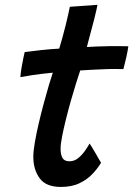

<svg xmlns="http://www.w3.org/2000/svg" viewBox="-20 -736 540 778"><path d="M389.5 -76.5Q376.5 -54.5 355.2 -31.8Q334 -9 302.5 6.2Q271 21.5 226.5 21.5Q166.5 21.5 140.8 -13.5Q115 -48.5 115 -101Q115 -123 121 -158.2Q127 -193.5 136.5 -234.2Q146 -275 156.8 -315.2Q167.5 -355.5 177.5 -389Q187.5 -422.5 194 -441.5Q147 -437 110.5 -431.5Q74 -426 62.5 -423.5Q64 -443 67.8 -464.8Q71.5 -486.5 75.2 -503.2Q79 -520 80 -525Q109.5 -529 146.5 -533Q183.5 -537 220 -539Q227 -562 233.8 -586.8Q240.5 -611.5 246.5 -635.5Q251.5 -656 256 -675.8Q260.5 -695.5 263 -708.5L375 -716.5Q374.5 -712.5 371 -697Q367.5 -681.5 362 -659.2Q356.5 -637 349.5 -612Q345.5 -597 341 -580Q336.5 -563 332 -545.5Q348 -546.5 370.2 -547.5Q392.5 -548.5 406 -548.5Q429 -549.5 449 -549.2Q469 -549 482.8 -548.8Q496.5 -548.5 500 -548.5Q498 -531.5 491.8 -503.8Q485.5 -476 480 -456Q475 -456.5 446.2 -456.5Q417.5 -456.5 389.5 -455Q370 -454.5 346.8 -453Q323.5 -451.5 305 -450.5Q298 -429.5 287.8 -397Q277.5 -364.5 266.8 -326.5Q256 -288.5 246.8 -251Q237.5 -213.5 231.5 -182.5Q225.5 -151.5 225.5 -133.5Q225.5 -110 233 -96.2Q240.5 -82.5 261.5 -82.5Q281 -82.5 296.8 -95.2Q312.5 -108 324.2 -124.8Q336 -141.5 343 -154.5Q345.5 -151.5 352.2 -140.2Q359 -129 367 -115.2Q375 -101.5 381.2 -90.5Q387.5 -79.5 389.5 -76.5Z"/></svg>

Font: Grandstander Thin Medium
Style: Italic
Weight: 500
Italic angle: -15°
Version: Version 1.200